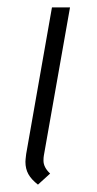

<svg xmlns="http://www.w3.org/2000/svg" viewBox="-20 -490 262 521"><path d="M49 -51Q49 -56 51 -72L121 -470H170L99 -68Q98 -63 98 -54Q98 -36 116 -19L83 11Q65 -3 57 -17.5Q49 -32 49 -51Z"/></svg>

Font: KoHo Light
Style: Italic
Weight: 300
Italic angle: -10°
Version: Version 1.000; ttfautohint (v1.6)